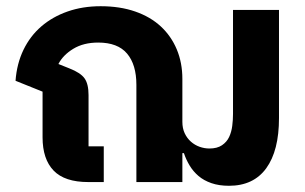

<svg xmlns="http://www.w3.org/2000/svg" viewBox="-20 -586 981 618"><path d="M717 12Q685 12 660.5 3.5Q636 -5 619 -19.5Q602 -34 590.5 -53Q579 -72 572 -93H567V0H419V-313Q419 -378 389 -413.5Q359 -449 296 -449Q249 -449 216 -429Q183 -409 168 -380L203 -366Q239 -352 252 -334Q265 -316 265 -280V-115H314V0H264Q188 0 152.5 -37Q117 -74 117 -144V-291L30 -326Q34 -381 55.5 -425.5Q77 -470 113 -501Q149 -532 197.5 -549Q246 -566 304 -566Q366 -566 415 -549Q464 -532 497.5 -501Q531 -470 549 -427Q567 -384 567 -332V-194Q567 -173 574.5 -157Q582 -141 594.5 -130Q607 -119 622.5 -113.5Q638 -108 654 -108Q679 -108 694.5 -118.5Q710 -129 717.5 -145Q725 -161 727.5 -180.5Q730 -200 730 -219V-554H878V-206Q878 -101 837 -44.5Q796 12 717 12Z"/></svg>

Font: IBM Plex Thai
Style: Bold
Weight: 700
Designer: Mike Abbink, Paul van der Laan, Pieter van Rosmalen, Ben Mitchell, Mark Frömberg
Foundry: Bold Monday
Version: Version 1.0